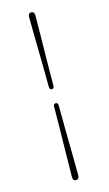

<svg xmlns="http://www.w3.org/2000/svg" viewBox="-135 -802 560 985"><g transform="rotate(-15 145.0 -309.5)"><path d="M153 -363.5Q153 -346.5 141 -346.5Q128.5 -346.5 128.5 -363.5Q128.5 -421.5 127.2 -489.8Q126 -558 124.8 -622.5Q123.5 -687 123.5 -733.5Q123.5 -755 140 -755Q157 -755 157 -733.5Q157 -689 156 -624.8Q155 -560.5 154 -491.2Q153 -422 153 -363.5ZM128.5 -255.5Q128.5 -272.5 141 -272.5Q153 -272.5 153 -255.5Q153 -197.5 154 -129.2Q155 -61 156 3.5Q157 68 157 114.5Q157 136 140 136Q123.5 136 123.5 114.5Q123.5 70 124.8 5.8Q126 -58.5 127.2 -127.8Q128.5 -197 128.5 -255.5Z"/></g></svg>

Font: Fraunces 72pt Soft Thin
Style: Regular
Weight: 100
Version: Version 1.000;[b76b70a41]